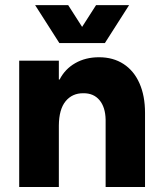

<svg xmlns="http://www.w3.org/2000/svg" viewBox="-20 -746 655 766"><path d="M56.6 -503.9H214.8V-428.7H217.8Q239.3 -470.7 280.3 -494.1Q321.3 -517.6 375 -517.6Q431.6 -517.6 472.9 -490.7Q514.2 -463.9 536.4 -413.8Q558.6 -363.8 558.6 -295.9V0H401.4V-268.6Q400.4 -318.4 377 -346.4Q353.5 -374.5 312.5 -374Q268.6 -374.5 241.9 -342.3Q215.3 -310.1 214.8 -245.1V0H56.6ZM252 -725.6 307.6 -638.7 363.3 -725.6H495.1L398.4 -574.2H216.8L120.1 -725.6Z"/></svg>

Font: Wanted Sans ExtraBold
Style: Regular
Weight: 800
Designer: Original Design by Kil Hyung-jin and Kang Hanbin, Wanted Lab, Inc; Hangeul from Source Han Sans by Jang Soo-young and Ka
Foundry: Wanted Lab, Inc.
Version: Version 1.003